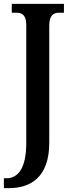

<svg xmlns="http://www.w3.org/2000/svg" viewBox="-32 -734 370 994"><path d="M-12 240H15C123 240 223 186 223 6V-602C223 -655 246 -668 272 -668H299V-714H29V-668H56C82 -668 104 -655 104 -605V7C104 145 56 189 1 189H-12Z"/></svg>

Font: Noto Serif Hebrew ExtraCondensed SemiBold
Style: Regular
Weight: 600
Width: 2
Designer: Monotype Design Team
Foundry: Monotype Imaging Inc.
Version: Version 2.004